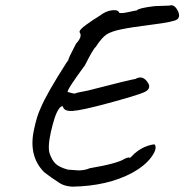

<svg xmlns="http://www.w3.org/2000/svg" viewBox="-20 -676 692 720"><path d="M234 -40 274 -37Q298 -37 316 -45Q422 -63 448 -81Q459 -86 466 -86Q464 -83 466 -83Q470 -85 484 -100Q510 -122 535 -129.5Q560 -137 561 -133Q570 -117 546.5 -85.5Q523 -54 476 -28Q383 22 250 24Q223 22 206 12Q170 -11 146 -30Q85 -91 108 -192Q118 -241 133 -272Q155 -325 230 -442L236 -450Q236 -457 265 -512Q290 -539 279 -554Q274 -562 303 -583Q332 -604 354 -617Q377 -635 400.5 -637.5Q424 -640 427 -628Q436 -625 460.5 -630.5Q485 -636 493 -637Q500 -646 560 -653L615 -655Q635 -662 649 -631Q656 -612 644 -603Q632 -594 552.5 -584Q473 -574 434.5 -566Q396 -558 378.5 -546Q361 -534 339 -500Q330 -494 299 -432Q229 -337 234 -331Q255 -325 260 -325Q268 -329 308 -336Q467 -377 488 -380Q517 -397 537 -362Q547 -341 518 -329Q489 -317 387.5 -289.5Q286 -262 252.5 -260Q219 -258 216 -277Q209 -280 200 -266.5Q191 -253 184 -230.5Q177 -208 171 -182Q158 -124 166.5 -99.5Q175 -75 188.5 -62Q202 -49 234 -40Z"/></svg>

Font: Caveat
Style: Regular
Weight: 400
Designer: Pablo Impallari
Foundry: Creative Lab NY
Version: Version 1.096; ttfautohint (v1.3)